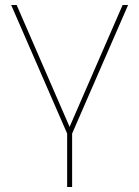

<svg xmlns="http://www.w3.org/2000/svg" viewBox="-20 -539 560 772"><path d="M250 212.9V-2L24.9 -519H46.9L259.8 -28.8L473.1 -519H495.1L270 -2V212.9Z"/></svg>

Font: Rawline Thin
Style: Regular
Weight: 250
Designer: Matt McInerney, Pablo Impallari, Rodrigo Fuenzalida
Foundry: Matt McInerney, Pablo Impallari, Rodrigo Fuenzalida
Version: Version 4.020;PS 004.020;hotconv 1.0.88;makeotf.lib2.5.64775